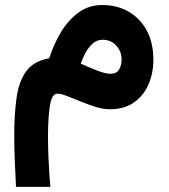

<svg xmlns="http://www.w3.org/2000/svg" viewBox="-20 -419 659 750"><path d="M172.4 -191.4Q189.5 -245.6 218 -293.2Q246.6 -340.8 286.9 -370.1Q327.1 -399.4 378.4 -399.4Q438.5 -399.4 483.6 -372.8Q528.8 -346.2 554 -298.3Q579.1 -250.5 579.1 -186Q579.1 -133.3 560.1 -89.4Q541 -45.4 503.2 -18.8Q465.3 7.8 409.7 7.8Q383.3 7.8 353.5 -1.5Q323.7 -10.7 294.7 -22.7Q265.6 -34.7 241.9 -43.9Q218.3 -53.2 204.1 -53.2Q182.1 -53.2 174.8 -5.4Q167.5 42.5 167.5 113.3Q167.5 154.8 169.2 194.8Q170.9 234.9 173.1 265.6Q175.3 296.4 176.8 311H42.5Q40 258.3 37.8 208.7Q35.6 159.2 35.6 113.3Q35.6 27.3 44.7 -37.1Q53.7 -101.6 82.8 -141.1Q111.8 -180.7 172.4 -191.4ZM455.1 -187Q455.1 -216.8 434.8 -240.2Q414.6 -263.7 380.4 -263.7Q358.9 -263.7 342.3 -249Q325.7 -234.4 314.2 -212.9Q302.7 -191.4 295.4 -170.4Q328.1 -155.8 359.6 -143.3Q391.1 -130.9 412.1 -130.9Q436 -130.9 445.6 -147.9Q455.1 -165 455.1 -187Z"/></svg>

Font: Vazirmatn RD ExtraBold
Style: Regular
Weight: 800
Designer: Saber Rastikerdar
Foundry: Saber Rastikerdar
Version: Version 32.102